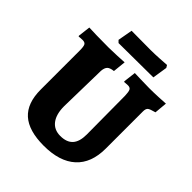

<svg xmlns="http://www.w3.org/2000/svg" viewBox="-224 -944 1092 1092"><g transform="rotate(45 321.5 -398.5)"><path d="M74 -202V-516Q74 -548 68 -559Q62 -570 43 -570Q34 -570 25 -569Q16 -568 13 -568L11 -572L20 -647Q35 -646 80 -645Q125 -644 177 -644Q202 -644 245 -646Q288 -648 302 -649L294 -571Q265 -568 254 -556.5Q243 -545 241 -520L235 -229Q235 -165 262 -129.5Q289 -94 339 -94Q390 -94 415 -121.5Q440 -149 440 -206L438 -516Q437 -548 431 -559Q425 -570 408 -570Q399 -570 390.5 -569Q382 -568 379 -568L377 -572L386 -647Q399 -647 434.5 -645.5Q470 -644 504 -644Q539 -644 580.5 -646Q622 -648 634 -649L627 -572Q592 -563 582.5 -555Q573 -547 573 -525V-226Q573 -110 506 -49Q439 12 312 12Q191 12 132.5 -40.5Q74 -93 74 -202ZM187 -715 203 -804 357 -803Q388 -803 429 -805.5Q470 -808 483 -809L492 -794L478 -704L337 -703L200 -702Z"/></g></svg>

Font: Alegreya SC ExtraBold
Style: Regular
Weight: 800
Designer: Juan Pablo del Peral
Foundry: Huerta Tipografica
Version: Version 2.007; ttfautohint (v1.6)